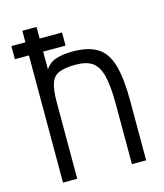

<svg xmlns="http://www.w3.org/2000/svg" viewBox="-118 -889 836 977"><g transform="rotate(-15 300.0 -400.0)"><path d="M18 -670V-739H285V-670ZM92 0V-800H167V-576Q187 -608 223.5 -620Q260 -632 310 -632Q393 -632 441 -602.5Q489 -573 509.5 -503Q530 -433 530 -313V0H455V-313Q455 -410 441.5 -464.5Q428 -519 397 -541Q366 -563 310 -563Q254 -563 222.5 -550.5Q191 -538 179 -503Q167 -468 167 -403V0Z"/></g></svg>

Font: Victor Mono
Style: Regular
Weight: 400
Monospace: yes
Designer: Rune Bjørnerås
Version: Version 1.561;gftools[0.9.30]